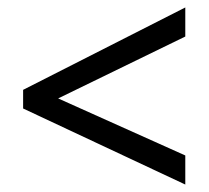

<svg xmlns="http://www.w3.org/2000/svg" viewBox="-20 -617 560 515"><path d="M477 -122V-200L136 -353L477 -519V-597L42 -376V-326Z"/></svg>

Font: Noto Sans Arabic SemCond
Style: Regular
Weight: 400
Width: 4
Designer: Monotype Design Team, Nadine Chahine, Nizar Qandah and Khaled Hosny
Foundry: Monotype Imaging Inc.
Version: Version 2.012